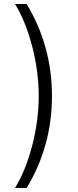

<svg xmlns="http://www.w3.org/2000/svg" viewBox="-20 -781 386 949"><path d="M236.8 -306.6Q236.8 -58.6 111.8 147.9H54.2Q106.4 63.5 138.9 -60.8Q171.4 -185.1 171.4 -306.6Q171.4 -427.7 138.9 -552.2Q106.4 -676.8 54.2 -761.2H111.8Q236.8 -553.2 236.8 -306.6Z"/></svg>

Font: Interop Light
Style: Regular
Weight: 300
Designer: Rasmus Andersson, Google, Jang Haemin
Foundry: jhaemin
Version: Version 1.007